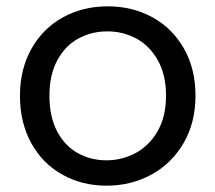

<svg xmlns="http://www.w3.org/2000/svg" viewBox="-20 -577 680 606"><path d="M316 9Q239 9 176.5 -26Q114 -61 78.5 -125.5Q43 -190 43 -275Q43 -359 79.5 -423.5Q116 -488 179 -522.5Q242 -557 320 -557Q398 -557 461 -522.5Q524 -488 560.5 -424Q597 -360 597 -275Q597 -190 559.5 -125.5Q522 -61 458 -26Q394 9 316 9ZM316 -71Q365 -71 408 -94Q451 -117 477.5 -163Q504 -209 504 -275Q504 -341 478 -387Q452 -433 410 -455.5Q368 -478 319 -478Q269 -478 227.5 -455.5Q186 -433 161 -387Q136 -341 136 -275Q136 -208 160.5 -162Q185 -116 226 -93.5Q267 -71 316 -71Z"/></svg>

Font: Fz Poppins
Style: Regular
Weight: 400
Designer: Ninad Kale (Devanagari), Jonny Pinhorn (Latin)
Foundry: Indian Type Foundry
Version: Vit hóa bi Vntype.Com & FontZin.Com